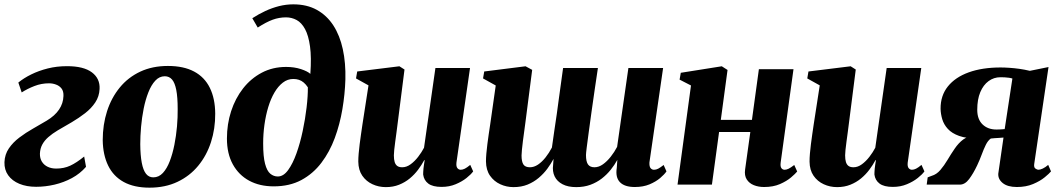

<svg xmlns="http://www.w3.org/2000/svg" viewBox="-21 -851 4887 885"><path d="M145.5 10Q101.5 10 68.2 -3.8Q35 -17.5 16.8 -43Q-1.5 -68.5 -0.5 -103.5Q1 -139.5 20 -167.2Q39 -195 68.5 -217.2Q98 -239.5 131.2 -258.2Q164.5 -277 194.5 -295Q232 -317.5 251.2 -346Q270.5 -374.5 271.5 -408.5Q272.5 -430 262.8 -442.8Q253 -455.5 237.2 -461.2Q221.5 -467 205 -467Q170 -467 137.8 -454.5Q105.5 -442 79 -425L63.5 -470.5Q88.5 -491 123 -508Q157.5 -525 199 -535.5Q240.5 -546 288 -546Q364.5 -546 402.5 -517.5Q440.5 -489 438 -441Q436.5 -406.5 418.2 -379Q400 -351.5 371.2 -329.2Q342.5 -307 309.5 -287.5Q276.5 -268 245 -250Q220 -235 202 -219.2Q184 -203.5 174 -185Q164 -166.5 163 -143Q162.5 -121.5 172 -106Q181.5 -90.5 198.8 -82.2Q216 -74 238 -74Q274 -74 303 -87.5Q332 -101 367 -129.5L375.5 -82Q348 -50.5 310.5 -30.2Q273 -10 230.5 0Q188 10 145.5 10Z M753 -547Q825.5 -547 873.8 -521.2Q922 -495.5 946.2 -446.2Q970.5 -397 971 -327.5Q971.5 -258 951.5 -196Q931.5 -134 892.5 -86.8Q853.5 -39.5 797 -12.8Q740.5 14 668 14Q597 14 549.2 -12.2Q501.5 -38.5 477.5 -87.8Q453.5 -137 452.5 -205Q452.5 -276.5 472.5 -338.5Q492.5 -400.5 531 -447.5Q569.5 -494.5 625.5 -520.8Q681.5 -547 753 -547ZM738.5 -499.5Q713.5 -499.5 694.8 -479.2Q676 -459 662.8 -425.2Q649.5 -391.5 641.2 -350.2Q633 -309 629.2 -266.2Q625.5 -223.5 625.5 -186.5Q626 -134.5 632.5 -100.5Q639 -66.5 652 -50Q665 -33.5 685.5 -33.5Q711 -33.5 729.8 -53.8Q748.5 -74 761.5 -108Q774.5 -142 782.8 -183.5Q791 -225 794.8 -268Q798.5 -311 798 -348.5Q798 -403 791.5 -436.2Q785 -469.5 772 -484.5Q759 -499.5 738.5 -499.5Z M1240.5 8Q1176 8 1127.8 -18Q1079.5 -44 1052.2 -93.5Q1025 -143 1025 -212.5Q1025 -278.5 1044.2 -338Q1063.5 -397.5 1099.5 -443.5Q1135.5 -489.5 1185.8 -516Q1236 -542.5 1298 -542.5Q1335.5 -542.5 1366 -532.5Q1396.5 -522.5 1409.5 -510.5Q1415 -586.5 1408 -637Q1401 -687.5 1385 -717Q1369 -746.5 1346.2 -758.8Q1323.5 -771 1297.5 -771Q1265.5 -771 1236 -760.2Q1206.5 -749.5 1167 -724L1142 -767Q1170.5 -785.5 1201.5 -800Q1232.5 -814.5 1265.2 -822.8Q1298 -831 1331 -831Q1393.5 -831 1439.5 -805.5Q1485.5 -780 1515.5 -733.8Q1545.5 -687.5 1559.2 -624Q1573 -560.5 1571 -484.5Q1569 -417.5 1557.2 -347.8Q1545.5 -278 1522 -214.5Q1498.5 -151 1460.5 -100.8Q1422.5 -50.5 1368.2 -21.2Q1314 8 1240.5 8ZM1259.5 -37.5Q1285.5 -37.5 1307 -67Q1328.5 -96.5 1345.5 -144Q1362.5 -191.5 1374.2 -247Q1386 -302.5 1392.2 -355.8Q1398.5 -409 1398 -448.5Q1389 -462 1379 -470.5Q1369 -479 1357.2 -483Q1345.5 -487 1331 -487Q1304.5 -487 1282.8 -470.2Q1261 -453.5 1244 -424.5Q1227 -395.5 1215.5 -357.5Q1204 -319.5 1198 -276.5Q1192 -233.5 1192 -189.5Q1192 -129 1200.8 -96Q1209.5 -63 1225 -50.2Q1240.5 -37.5 1259.5 -37.5Z M1757.5 11.5Q1724.5 11.5 1695.8 -1.8Q1667 -15 1649 -41Q1631 -67 1630.5 -106Q1630.5 -122.5 1632.2 -143Q1634 -163.5 1636.8 -186.2Q1639.5 -209 1643 -232Q1646.5 -255 1649.5 -276.5L1677.5 -457.5L1620 -489.5L1625.5 -521.5L1820 -545.5L1843.5 -530.5L1812.5 -287Q1810 -265.5 1806.8 -242.5Q1803.5 -219.5 1800.8 -198.2Q1798 -177 1796.2 -160.5Q1794.5 -144 1794.5 -135Q1794.5 -116 1798.2 -104Q1802 -92 1810.2 -86Q1818.5 -80 1833 -80Q1853 -80 1871.8 -93.8Q1890.5 -107.5 1906.5 -128.2Q1922.5 -149 1933.5 -170L1986 -537.5H2145.5L2083 -102Q2081 -84 2087.2 -76.2Q2093.5 -68.5 2102.5 -68.5Q2111.5 -68.5 2121.5 -73.5Q2131.5 -78.5 2146.5 -91L2160 -61Q2150 -47 2129.2 -30.5Q2108.5 -14 2079.2 -1.8Q2050 10.5 2014.5 10.5Q1973.5 10.5 1953.2 -4.8Q1933 -20 1929.5 -46.5Q1929.5 -51 1929.8 -58.2Q1930 -65.5 1931 -74.5Q1932 -83.5 1933.5 -93.5Q1935 -103.5 1936.5 -112.5L1934.5 -113Q1922.5 -90.5 1906 -68.5Q1889.5 -46.5 1867.8 -28.5Q1846 -10.5 1818.5 0.5Q1791 11.5 1757.5 11.5Z M2401 -288Q2398.5 -267.5 2395.2 -244.8Q2392 -222 2389.2 -200.2Q2386.5 -178.5 2384.8 -161.2Q2383 -144 2383 -134.5Q2383 -106 2391.5 -93Q2400 -80 2421.5 -80Q2440.5 -80 2458.8 -92.2Q2477 -104.5 2493.5 -125.2Q2510 -146 2523 -171Q2528 -207.5 2534 -248.2Q2540 -289 2545.5 -326Q2550 -359 2555 -396.2Q2560 -433.5 2565.2 -470.2Q2570.5 -507 2574.5 -537.5H2735Q2728 -490 2720.2 -437.8Q2712.5 -385.5 2705.5 -335.2Q2698.5 -285 2692.8 -242.5Q2687 -200 2683.5 -172Q2680 -144 2680 -136.5Q2680 -106.5 2689.2 -93.2Q2698.5 -80 2719 -80Q2739 -80 2758 -93.5Q2777 -107 2794 -128.5Q2811 -150 2823.5 -174L2875.5 -537.5H3035.5L2972.5 -102.5Q2971.5 -83.5 2977.8 -76Q2984 -68.5 2993.5 -68.5Q3003.5 -68.5 3013 -73.5Q3022.5 -78.5 3038 -90.5L3051 -61Q3041.5 -47 3021.8 -30.2Q3002 -13.5 2972.8 -1.2Q2943.5 11 2905 11Q2858 11 2836.5 -11.2Q2815 -33.5 2822 -77.5L2824.5 -114Q2812 -91 2794 -68.5Q2776 -46 2752.8 -28Q2729.5 -10 2700.2 0.8Q2671 11.5 2635 11.5Q2597 11.5 2571.8 -1.8Q2546.5 -15 2535.5 -38Q2524.5 -61 2528.5 -91L2530.5 -118.5Q2518.5 -96 2501.8 -73.2Q2485 -50.5 2462.2 -31.2Q2439.5 -12 2410.8 -0.2Q2382 11.5 2346 11.5Q2313.5 11.5 2284.8 -1.8Q2256 -15 2237.8 -41Q2219.5 -67 2219 -107Q2219 -123 2220.8 -143.5Q2222.5 -164 2225.5 -186.8Q2228.5 -209.5 2231.8 -232.8Q2235 -256 2238.5 -277.5L2264 -457L2205.5 -489.5L2211 -521.5L2401.5 -545.5L2432 -529Z M3577.5 -102.5Q3575 -83.5 3580.8 -76Q3586.5 -68.5 3595.5 -68.5Q3604 -68.5 3613.8 -73.2Q3623.5 -78 3640 -90.5L3653.5 -60.5Q3645 -50 3625 -33Q3605 -16 3574 -2.5Q3543 11 3501 11Q3475 11 3453.8 2.5Q3432.5 -6 3421 -24Q3409.5 -42 3413.5 -70L3437.5 -242.5H3293.5L3260.5 0H3102L3164 -457L3111.5 -484L3117 -515.5L3306 -545.5L3332.5 -528.5L3301.5 -298.5H3445L3477 -532H3636.5Z M3837.5 11.5Q3804.5 11.5 3775.8 -1.8Q3747 -15 3729 -41Q3711 -67 3710.5 -106Q3710.5 -122.5 3712.2 -143Q3714 -163.5 3716.8 -186.2Q3719.5 -209 3723 -232Q3726.5 -255 3729.5 -276.5L3757.5 -457.5L3700 -489.5L3705.5 -521.5L3900 -545.5L3923.5 -530.5L3892.5 -287Q3890 -265.5 3886.8 -242.5Q3883.5 -219.5 3880.8 -198.2Q3878 -177 3876.2 -160.5Q3874.5 -144 3874.5 -135Q3874.5 -116 3878.2 -104Q3882 -92 3890.2 -86Q3898.5 -80 3913 -80Q3933 -80 3951.8 -93.8Q3970.5 -107.5 3986.5 -128.2Q4002.5 -149 4013.5 -170L4066 -537.5H4225.5L4163 -102Q4161 -84 4167.2 -76.2Q4173.5 -68.5 4182.5 -68.5Q4191.5 -68.5 4201.5 -73.5Q4211.5 -78.5 4226.5 -91L4240 -61Q4230 -47 4209.2 -30.5Q4188.5 -14 4159.2 -1.8Q4130 10.5 4094.5 10.5Q4053.5 10.5 4033.2 -4.8Q4013 -20 4009.5 -46.5Q4009.5 -51 4009.8 -58.2Q4010 -65.5 4011 -74.5Q4012 -83.5 4013.5 -93.5Q4015 -103.5 4016.5 -112.5L4014.5 -113Q4002.5 -90.5 3986 -68.5Q3969.5 -46.5 3947.8 -28.5Q3926 -10.5 3898.5 0.5Q3871 11.5 3837.5 11.5Z M4810.5 -91 4823.5 -61Q4815.5 -51 4794.5 -33.8Q4773.5 -16.5 4741 -2.8Q4708.5 11 4666 11Q4623.5 11 4601 -7.2Q4578.5 -25.5 4580.5 -51L4604.5 -217Q4597 -216 4586.2 -215.5Q4575.5 -215 4564.8 -214.2Q4554 -213.5 4546 -212.5Q4532.5 -203 4522.8 -183Q4513 -163 4504 -138.5Q4495 -114 4483 -88.5Q4465.5 -51.5 4446.2 -25.8Q4427 0 4403 0H4250.5L4255 -33.5L4273.5 -40.5Q4296 -47 4313.5 -67.5Q4331 -88 4346.8 -114.5Q4362.5 -141 4379.8 -166.2Q4397 -191.5 4418.5 -207.8Q4440 -224 4470.5 -223L4486 -212.5Q4433.5 -212.5 4400 -224.5Q4366.5 -236.5 4348 -256.8Q4329.5 -277 4322.2 -301.5Q4315 -326 4314.5 -349.5Q4314 -410 4348 -452.5Q4382 -495 4444.2 -517.5Q4506.5 -540 4590.5 -540Q4609.5 -540 4631.2 -538.5Q4653 -537 4677 -533.8Q4701 -530.5 4726 -524.5L4812 -542L4746 -94.5Q4744 -79 4752 -73.8Q4760 -68.5 4765.5 -68.5Q4773.5 -68.5 4785.8 -74.2Q4798 -80 4810.5 -91ZM4610 -256 4645.5 -489Q4640 -491 4630.5 -492.5Q4621 -494 4610.2 -494.5Q4599.5 -495 4590.5 -495Q4560 -495 4535.8 -477.2Q4511.5 -459.5 4497.5 -426.2Q4483.5 -393 4483.5 -345Q4483.5 -301 4508 -277.5Q4532.5 -254 4571.5 -254Q4576.5 -254 4583.8 -254.2Q4591 -254.5 4598.2 -255Q4605.5 -255.5 4610 -256Z"/></svg>

Font: Merriweather 72pt Black
Style: Italic
Weight: 900
Italic angle: -7.8°
Version: Version 2.101